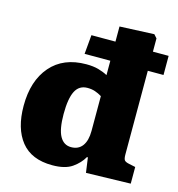

<svg xmlns="http://www.w3.org/2000/svg" viewBox="-114 -866 909 980"><g transform="rotate(15 340.5 -376.5)"><path d="M250 14Q140 14 85.5 -54Q31 -122 31 -242Q31 -374 98 -451.5Q165 -529 286 -529Q323 -529 350 -521.5Q377 -514 399 -502V-578H263L272 -679H399V-759L581 -767L597 -749V-679H680V-578H597V-136Q597 -113 603 -105.5Q609 -98 629 -94L662 -87V1L427 7L416 -72H411Q392 -38 355 -12Q318 14 250 14ZM319 -100Q358 -100 378.5 -128Q399 -156 399 -207V-391Q381 -402 363 -408Q345 -414 323 -414Q279 -414 259 -375Q239 -336 239 -254Q239 -174 259.5 -137Q280 -100 319 -100Z"/></g></svg>

Font: Literata 12pt ExtraBold
Style: Regular
Weight: 800
Designer: Latin by Veronika Burian and Jose Scaglione. Greek by Irene Vlachou. Cyrillic by Vera Evstafieva.
Foundry: TypeTogether
Version: Version 3.002